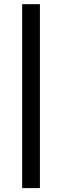

<svg xmlns="http://www.w3.org/2000/svg" viewBox="-20 -831 305 942"><path d="M88.7 -810.5H175.8V91.8H88.7Z"/></svg>

Font: Min Sans VF VF
Style: Regular
Weight: 400
Designer: Jinseong-Kim, NotoSansCJK, Nunito
Foundry: Jinseong-Kim
Version: Version 1.420;Glyphs 3.1.2 (3151)